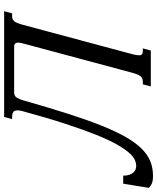

<svg xmlns="http://www.w3.org/2000/svg" viewBox="-65 -821 767 937"><g transform="rotate(-90 318.5 -352.5)"><path d="M-22.9 -71.3Q-8.8 -71.3 7.6 -78.6Q23.9 -85.9 42.5 -107.4Q61 -128.9 82.8 -167.2Q104.5 -205.6 129.4 -267.6Q154.3 -329.6 183.3 -418.5Q212.4 -507.3 245.6 -629.9Q248.5 -641.6 248.5 -649.9Q248.5 -666 240 -671.4Q231.4 -676.8 220.2 -676.8H205.6L216.3 -715.8H732.4L721.7 -676.8H707.5Q700.2 -676.8 694.3 -674.6Q688.5 -672.4 683.6 -666.7Q678.7 -661.1 674.6 -650.9Q670.4 -640.6 666 -624.5L522.9 -91.3Q517.1 -69.3 517.1 -58.1Q517.1 -46.9 522 -43Q526.9 -39.1 536.6 -39.1H550.8L540.5 0H365.2L375.5 -39.1H390.1Q397.5 -39.1 403.1 -41.3Q408.7 -43.5 413.8 -49.1Q418.9 -54.7 423.3 -64.9Q427.7 -75.2 432.1 -91.3L575.2 -624.5Q579.1 -637.7 579.1 -647.5Q579.1 -656.2 574.7 -661.6Q570.3 -667 559.1 -667H336.4Q318.8 -667 310.8 -654.5Q302.7 -642.1 297.9 -624.5Q263.2 -502.9 233.2 -408.4Q203.1 -314 175 -243.4Q147 -172.9 119.4 -124.3Q91.8 -75.7 62.3 -45.7Q32.7 -15.6 0 -2.4Q-32.7 10.7 -71.3 10.7Q-94.7 10.7 -107.7 5.4Q-120.6 0 -129.9 -9.8L-109.4 -134.8H-70.3Q-70.3 -117.7 -66.2 -105.5Q-62 -93.3 -55.4 -85.7Q-48.8 -78.1 -40.5 -74.7Q-32.2 -71.3 -22.9 -71.3Z"/></g></svg>

Font: Arian AMU Serif
Style: Italic
Weight: 400
Italic angle: -15°
Designer: Ruben Hakobyan (Tarumian)
Foundry: Ruben Hakobyan (Tarumian)
Version: Version 1.002